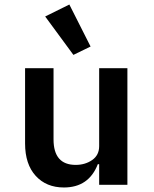

<svg xmlns="http://www.w3.org/2000/svg" viewBox="-20 -818 680 850"><path d="M419 -91H413Q373 12 263 12Q185 12 138 -39.5Q91 -91 91 -183V-516H217V-201Q217 -88 315 -88Q357 -88 388 -109.5Q419 -131 419 -171V-516H544V0H419ZM180 -745 287 -798 381 -612 305 -575Z"/></svg>

Font: Writer SemiBold
Style: Regular
Weight: 600
Monospace: yes
Designer: Mike Abbink, Paul van der Laan, Pieter van Rosmalen
Foundry: Bold Monday
Version: Version 2.001 2020